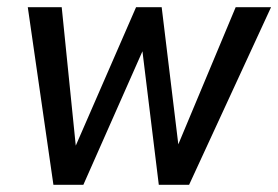

<svg xmlns="http://www.w3.org/2000/svg" viewBox="-20 -512 771 532"><path d="M128 0 57 -492H151L192 -88H181L357 -492H428L477 -88H464L633 -492H731L504 0H420L371 -400H388L211 0Z"/></svg>

Font: Nunito Sans 10pt Condensed SemiBold
Style: Italic
Weight: 600
Width: 3
Italic angle: -9°
Designer: Vernon Adams
Foundry: Vernon Adams
Version: Version 3.101;gftools[0.9.27]